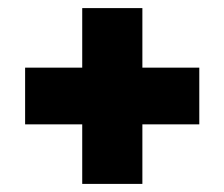

<svg xmlns="http://www.w3.org/2000/svg" viewBox="-20 -546 554 474"><path d="M331.5 -92H183V-526H331.5ZM42 -239V-379H472V-239Z"/></svg>

Font: Anek Gurmukhi Medium ExtraBold
Style: Regular
Weight: 800
Version: Version 1.003